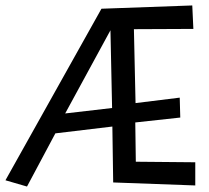

<svg xmlns="http://www.w3.org/2000/svg" viewBox="-32 -672 766 704"><path d="M383 -3 380 -208 171 -183 67 12 -12 -11 340 -640 673 -652 677 -566 459 -565 465 -294 627 -314 629 -241 464 -223 466 -79 684 -77V8ZM373 -561 207 -256 379 -276Z"/></svg>

Font: Fresca
Style: Regular
Weight: 400
Designer: Iván Moreno
Foundry: Fontstage
Version: Version 1.001